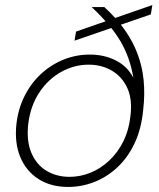

<svg xmlns="http://www.w3.org/2000/svg" viewBox="-20 -728 629 760"><path d="M250 12Q181 12 132 -19.5Q83 -51 60 -107Q37 -163 45 -237Q52 -298 77.5 -348.5Q103 -399 142.5 -435.5Q182 -472 231.5 -492Q281 -512 336 -512Q392 -512 438 -489Q484 -466 508 -420Q501 -461 488.5 -496.5Q476 -532 457 -564.5Q438 -597 409.5 -630.5Q381 -664 343 -700H393Q440 -657 472.5 -611.5Q505 -566 524 -516Q543 -466 548.5 -411Q554 -356 547 -295Q540 -219 513 -161.5Q486 -104 444.5 -65.5Q403 -27 353 -7.5Q303 12 250 12ZM255 -28Q298 -28 338.5 -44.5Q379 -61 412.5 -92.5Q446 -124 468 -168Q490 -212 496 -266Q505 -334 484 -379.5Q463 -425 422.5 -448.5Q382 -472 331 -472Q274 -472 222.5 -443.5Q171 -415 136 -362.5Q101 -310 92 -239Q84 -171 104 -123.5Q124 -76 164 -52Q204 -28 255 -28ZM275 -567 281 -603 583 -708 577 -671Z"/></svg>

Font: DM Sans 16pt ExtraLight
Style: Italic
Weight: 250
Italic angle: -10°
Version: Version 4.004;gftools[0.9.30]